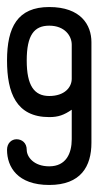

<svg xmlns="http://www.w3.org/2000/svg" viewBox="-20 -273 280 546"><path d="M0 153C0 202 30 253 120 253C210 253 240 200 240 133V-153C240 -202 210 -253 120 -253C30 -253 0 -196 0 -101C0 -9 26 60 120 60C146 60 162 54 184 39V123C184 163 168 200 120 200C76 200 56 173 56 153C56 133 42 123 27 123C13 123 0 134 0 153ZM120 0C77 0 56 -30 56 -101C56 -173 77 -200 120 -200C164 -200 184 -171 184 -146V-49C184 -25 164 0 120 0Z"/></svg>

Font: Ekmelos
Style: Regular
Weight: 500
Designer: Thomas Richter (thomas-richter@aon.at)
Version: Version 2.58